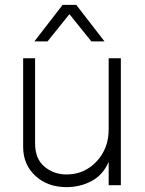

<svg xmlns="http://www.w3.org/2000/svg" viewBox="-20 -763 596 788"><path d="M409 -593H355L265 -705L175 -593H121L237 -743H293ZM253 5Q175 5 125 -41.5Q75 -88 75 -160V-524H124V-175Q124 -111 162.5 -79Q201 -47 253 -47Q326 -47 376 -100Q426 -153 426 -232V-524H476V-3H426V-99Q403 -45 356 -20Q309 5 253 5Z"/></svg>

Font: LXGW 975 Gothic SC 200W
Style: Regular
Weight: 200
Version: Version 2.01;February 25, 2021